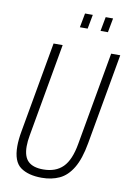

<svg xmlns="http://www.w3.org/2000/svg" viewBox="-96 -927 680 998"><g transform="rotate(10 244.0 -428.0)"><path d="M196 12Q125 12 84 -17.5Q43 -47 43 -128Q43 -145 45 -165Q47 -185 51 -207L136 -686H184L97 -195Q94 -179 92.5 -164Q91 -149 91 -136Q91 -81 117 -56.5Q143 -32 196 -32Q262 -32 300 -70Q338 -108 353 -195L440 -686H488L403 -207Q388 -122 359 -74Q330 -26 289 -7Q248 12 196 12ZM256 -793 270 -868H311L297 -793ZM365 -793 379 -868H418L404 -793Z"/></g></svg>

Font: Archivo ExtraCondensed Thin
Style: Italic
Weight: 250
Width: 2
Italic angle: -10°
Designer: Hector Gatti
Foundry: Omnibus-Type
Version: Version 2.001